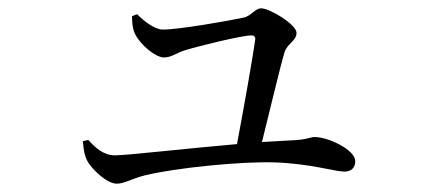

<svg xmlns="http://www.w3.org/2000/svg" viewBox="-20 -482 1040 461"><path d="M179 -143C181 -120 183 -109 189 -97C198 -78 236 -41 260 -41C279 -41 296 -53 328 -61C402 -79 560 -95 641 -92C726 -89 784 -70 807 -70C823 -70 833 -79 833 -95C833 -122 769 -153 735 -153C726 -153 715 -146 679 -145L609 -141C627 -213 652 -319 663 -356C669 -377 692 -384 692 -403C692 -423 628 -462 607 -462C593 -462 583 -444 566 -440C530 -432 409 -411 371 -411C351 -411 325 -432 309 -448L297 -443C297 -430 298 -412 305 -399C318 -374 353 -344 374 -344C391 -344 404 -355 423 -361C459 -372 561 -397 584 -397C590 -397 593 -394 593 -388C587 -345 565 -220 549 -136C422 -125 284 -109 256 -109C229 -109 209 -127 192 -146Z"/></svg>

Font: Harano Aji Mincho
Style: Regular
Weight: 400
Foundry: Masamichi Hosoda
Version: HaranoAjiMincho-Regular version 20230610;ttx 4.39.4